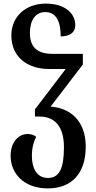

<svg xmlns="http://www.w3.org/2000/svg" viewBox="-20 -793 533 1066"><path d="M246 253C377 253 456 171 456 21C456 -123 369 -194 261 -201L440 -435V-494H271C187 -494 146 -532 146 -609C146 -682 178 -726 231 -726C291 -726 317 -675 317 -591C366 -591 398 -611 398 -653C398 -721 338 -773 234 -773C125 -773 43 -703 43 -596C43 -473 137 -410 251 -410H345L174 -186V-146H198C286 -146 335 -89 335 24C335 141 310 195 246 195C182 195 157 137 157 73C157 28 167 -7 181 -34C167 -44 151 -49 134 -49C86 -49 39 -8 39 72C39 171 113 253 246 253Z"/></svg>

Font: Noto Serif Georgian Condensed SemiBold
Style: Regular
Weight: 600
Width: 3
Designer: Monotype Design Team, Akaki Razmadze
Foundry: Google LLC
Version: Version 2.003